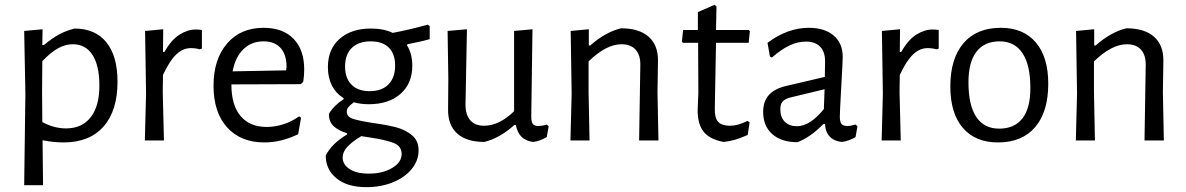

<svg xmlns="http://www.w3.org/2000/svg" viewBox="-20 -581 4905 794"><path d="M466 -243Q466 -123 408 -57.5Q350 8 243 8Q201 8 156 -1L158 185H80L85 -194L80 -453L156 -460L155 -395H162Q197 -424 225 -439Q253 -454 288 -463Q374 -463 420 -406Q466 -349 466 -243ZM391 -227Q391 -310 362.5 -354Q334 -398 281 -398Q250 -398 219.5 -381Q189 -364 155 -328L154 -201L155 -76Q204 -50 253 -50Q319 -50 355 -96Q391 -142 391 -227Z M815 -457V-380L806 -377Q789 -382 769 -382Q736 -382 708.5 -355.5Q681 -329 654 -271L653 -201L658 0H579L584 -194L580 -453L655 -460L654 -366H660Q688 -416 722 -437.5Q756 -459 789 -459Q801 -459 815 -457Z M937 -232V-230Q937 -146 975 -101Q1013 -56 1083 -56Q1118 -56 1153 -67.5Q1188 -79 1217 -100L1225 -94L1213 -26Q1143 8 1073 8Q975 8 919 -54.5Q863 -117 863 -226Q863 -336 919 -401Q975 -466 1070 -466Q1150 -466 1194 -420.5Q1238 -375 1238 -294Q1238 -267 1234 -243L1224 -233ZM942 -286 1163 -290 1165 -304Q1165 -355 1140.5 -382.5Q1116 -410 1070 -410Q1020 -410 986.5 -377.5Q953 -345 942 -286Z M1665 -398 1663 -394Q1685 -359 1685 -309Q1685 -236 1636.5 -193Q1588 -150 1505 -150Q1472 -150 1443 -158Q1426 -145 1420 -137Q1414 -129 1414 -119Q1414 -98 1440 -89.5Q1466 -81 1525 -72Q1583 -64 1620 -54Q1657 -44 1684 -21.5Q1711 1 1711 41Q1711 83 1682.5 118Q1654 153 1604.5 173Q1555 193 1496 193Q1416 193 1371.5 156.5Q1327 120 1327 62Q1351 14 1415 -25V-30Q1379 -41 1359.5 -59.5Q1340 -78 1340 -110Q1361 -145 1401 -171V-175Q1369 -195 1352.5 -227.5Q1336 -260 1336 -303Q1336 -378 1384.5 -420.5Q1433 -463 1514 -463Q1567 -463 1604 -445Q1673 -458 1749 -479L1757 -473V-419Q1726 -410 1665 -398ZM1614 -310Q1614 -358 1588 -384Q1562 -410 1513 -410Q1463 -410 1435 -383Q1407 -356 1407 -306Q1407 -258 1433.5 -231Q1460 -204 1509 -204Q1559 -204 1586.5 -232Q1614 -260 1614 -310ZM1506 -13 1474 -18Q1436 5 1416.5 26Q1397 47 1397 70Q1397 99 1425.5 118Q1454 137 1505 137Q1563 137 1602 113.5Q1641 90 1641 56Q1641 23 1607.5 10Q1574 -3 1506 -13Z M2249 -59 2241 -14Q2212 3 2184 6Q2155 2 2137.5 -14.5Q2120 -31 2113 -64H2107Q2047 -10 1983 6Q1909 6 1870.5 -29Q1832 -64 1833 -129L1834 -256L1831 -453L1911 -460L1905 -148Q1905 -107 1924.5 -84Q1944 -61 1982 -61Q2044 -61 2106 -121V-453L2182 -460L2177 -98Q2177 -77 2183.5 -68.5Q2190 -60 2206 -60Q2222 -60 2241 -66Z M2628 -311Q2629 -352 2609 -375Q2589 -398 2550 -398Q2487 -398 2414 -327V-201L2418 0H2339L2344 -194L2340 -453L2415 -460V-393H2421Q2483 -448 2548 -464Q2623 -464 2662.5 -429Q2702 -394 2701 -329L2699 -199L2703 0H2623Z M3071 -81 3080 -75 3072 -23Q3018 2 2972 6Q2915 -5 2890 -36Q2865 -67 2865 -126L2868 -197L2867 -404H2804L2800 -410L2805 -457H2866V-531L2935 -561L2943 -554L2941 -457H3077L3081 -451L3076 -404H2941L2936 -133Q2935 -93 2950 -77Q2965 -61 2999 -61Q3032 -61 3071 -81Z M3465 -346Q3465 -329 3459 -223Q3453 -117 3453 -99Q3453 -77 3460 -68.5Q3467 -60 3484 -60Q3499 -60 3518 -66L3526 -59L3518 -14Q3489 3 3461 6Q3430 3 3411.5 -16Q3393 -35 3392 -68H3385Q3331 -13 3278 7Q3211 7 3173.5 -26.5Q3136 -60 3136 -118Q3136 -162 3159.5 -188Q3183 -214 3229 -225L3391 -263L3392 -328Q3392 -367 3371.5 -388Q3351 -409 3313 -409Q3279 -409 3245 -393Q3211 -377 3172 -343L3164 -347L3154 -404Q3237 -466 3325 -466Q3390 -466 3427.5 -434Q3465 -402 3465 -346ZM3245 -177Q3225 -171 3216 -160.5Q3207 -150 3207 -129Q3207 -96 3225.5 -77.5Q3244 -59 3275 -59Q3330 -59 3387 -130L3390 -212Z M3862 -457V-380L3853 -377Q3836 -382 3816 -382Q3783 -382 3755.5 -355.5Q3728 -329 3701 -271L3700 -201L3705 0H3626L3631 -194L3627 -453L3702 -460L3701 -366H3707Q3735 -416 3769 -437.5Q3803 -459 3836 -459Q3848 -459 3862 -457Z M4315 -235Q4315 -119 4261 -55.5Q4207 8 4107 8Q4013 8 3961.5 -52.5Q3910 -113 3910 -223Q3910 -339 3964.5 -402.5Q4019 -466 4119 -466Q4212 -466 4263.5 -405.5Q4315 -345 4315 -235ZM3985 -241Q3985 -145 4017.5 -97Q4050 -49 4112 -49Q4175 -49 4208 -91Q4241 -133 4241 -217Q4241 -312 4208.5 -361Q4176 -410 4114 -410Q4051 -410 4018 -367Q3985 -324 3985 -241Z M4718 -311Q4719 -352 4699 -375Q4679 -398 4640 -398Q4577 -398 4504 -327V-201L4508 0H4429L4434 -194L4430 -453L4505 -460V-393H4511Q4573 -448 4638 -464Q4713 -464 4752.5 -429Q4792 -394 4791 -329L4789 -199L4793 0H4713Z"/></svg>

Font: Alegreya Sans
Style: Regular
Weight: 400
Designer: Juan Pablo del Peral
Foundry: Huerta Tipografica
Version: Version 2.008; ttfautohint (v1.6)